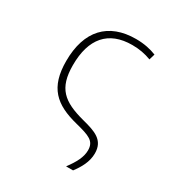

<svg xmlns="http://www.w3.org/2000/svg" viewBox="-174 -659 911 975"><g transform="rotate(30 281.5 -171.0)"><path d="M356 198H397C424 162 450 119 450 68C450 -10 392 -29 314 -49C185 -83 129 -129 129 -265C129 -420 200 -504 340 -504C381 -504 417 -497 451 -484L461 -518C429 -531 389 -540 341 -540C180 -540 89 -444 89 -266C89 -111 158 -50 294 -16C376 5 412 17 412 72C412 112 391 151 356 198Z"/></g></svg>

Font: Noto Sans Mono SemiCondensed ExtraLight
Style: Regular
Weight: 200
Width: 4
Designer: Monotype Design Team
Foundry: Monotype Imaging Inc.
Version: Version 2.014